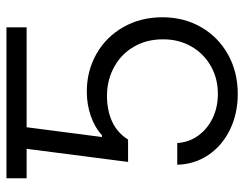

<svg xmlns="http://www.w3.org/2000/svg" viewBox="-101 -646 757 595"><g transform="rotate(-90 277.5 -348.5)"><path d="M490.2 -644.5H180.7L150.4 -411.1H156.2Q179.7 -433.1 215.6 -445.6Q251.5 -458 291 -458Q355.5 -458 408.2 -428Q460.9 -397.9 491.2 -344.5Q521.5 -291 521.5 -223.6Q521.5 -157.2 491 -104Q460.4 -50.8 406.2 -20.5Q352.1 9.8 284.2 9.8Q222.7 9.8 173.1 -14.4Q123.5 -38.6 94.7 -81.3Q65.9 -124 64.5 -177.7H131.8Q133.8 -142.1 154.3 -113.3Q174.8 -84.5 208.7 -68.1Q242.7 -51.8 284.2 -51.8Q332.5 -51.8 371.3 -74.2Q410.2 -96.7 431.9 -135.7Q453.6 -174.8 453.1 -222.7Q453.1 -272.5 430.4 -311.8Q407.7 -351.1 367.9 -373Q328.1 -395 279.3 -395.5Q232.9 -395.5 198 -379.4Q163.1 -363.3 142.6 -330.1H73.2L113.8 -644.5H22.5V-707H490.2Z"/></g></svg>

Font: Pretendard Std Light
Style: Regular
Weight: 300
Designer: Base glyphs from Inter by Rasmus Andersson; Hangeul glyphs from Noto Sans CJK(Source Han Sans) by Jang Soo-young and Kan
Foundry: Kil Hyung-jin
Version: Version 1.309